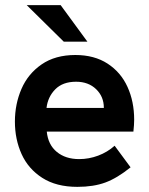

<svg xmlns="http://www.w3.org/2000/svg" viewBox="-20 -717 581 747"><path d="M38 -244Q38 -312 63.5 -371Q89 -430 142 -466.5Q195 -503 273 -503Q347 -503 398.5 -469.5Q450 -436 476 -379Q502 -322 502 -251Q502 -232 499 -205H162Q167 -154 201 -126Q235 -98 288 -98Q326 -98 362 -111.5Q398 -125 426 -150L488 -66Q436 -24 390 -7Q344 10 281 10Q199 10 144.5 -25Q90 -60 64 -117.5Q38 -175 38 -244ZM384 -297V-298Q384 -341 354 -370Q324 -399 276 -399Q224 -399 195 -369.5Q166 -340 161 -297ZM84 -697H216L320 -555H228Z"/></svg>

Font: Hanken Grotesk
Style: Bold
Weight: 700
Designer: Alfredo Marco Pradil
Foundry: Hanken Design Co.
Version: Version 3.014